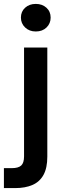

<svg xmlns="http://www.w3.org/2000/svg" viewBox="-49 -742 333 982"><path d="M-29 220V118H11Q45 118 59.5 104.5Q74 91 74 58V-499H193V59Q193 117 173.5 152.5Q154 188 117 204Q80 220 29 220ZM134 -581Q101 -581 79.5 -601.5Q58 -622 58 -652Q58 -683 79.5 -702.5Q101 -722 134 -722Q167 -722 188.5 -702.5Q210 -683 210 -652Q210 -622 189 -601.5Q168 -581 134 -581Z"/></svg>

Font: DM Sans 20pt SemiBold
Style: Regular
Weight: 600
Version: Version 4.004;gftools[0.9.30]